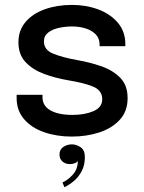

<svg xmlns="http://www.w3.org/2000/svg" viewBox="-20 -560 602 802"><path d="M280 10.5Q216.5 10.5 164.2 -7.8Q112 -26 80.8 -62Q49.5 -98 49.5 -150.5V-164H157.5V-154Q157.5 -117.5 191 -98.8Q224.5 -80 283 -80Q334 -80 370.5 -95.8Q407 -111.5 407 -145.5Q407 -181.5 371.2 -197.2Q335.5 -213 263 -225Q210.5 -234 163.5 -251.5Q116.5 -269 86.8 -300.5Q57 -332 57 -383.5Q57 -433.5 87 -468.5Q117 -503.5 167.8 -521.5Q218.5 -539.5 280.5 -539.5Q340 -539.5 390.8 -520.5Q441.5 -501.5 472.5 -464.8Q503.5 -428 503.5 -376V-367H396V-374Q396 -400 379.5 -416.8Q363 -433.5 336.8 -441.5Q310.5 -449.5 281 -449.5Q254 -449.5 226.8 -443.8Q199.5 -438 181.5 -424.2Q163.5 -410.5 163.5 -387Q163.5 -351.5 202.2 -335.8Q241 -320 305 -308.5Q357 -299.5 404.5 -282.8Q452 -266 482.5 -234.8Q513 -203.5 513 -150Q513 -95 480.2 -59.5Q447.5 -24 394.5 -6.8Q341.5 10.5 280 10.5ZM272 125.5Q253 125.5 240.8 114.5Q228.5 103.5 228.5 85.5Q228.5 64.5 244.5 53.8Q260.5 43 280.5 43Q299 43 316.8 55Q334.5 67 334.5 96Q334.5 130.5 321 155.5Q307.5 180.5 287.8 196.8Q268 213 249 222L241 202Q262.5 193 283.8 170Q305 147 305 112Q302 118 292.2 121.8Q282.5 125.5 272 125.5Z"/></svg>

Font: Epilogue Medium
Style: Regular
Weight: 500
Designer: Tyler Finck
Foundry: Etcetera Type Co
Version: Version 2.111; ttfautohint (v1.8.3)